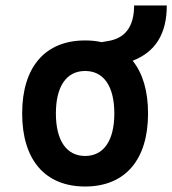

<svg xmlns="http://www.w3.org/2000/svg" viewBox="-20 -676 633 706"><path d="M293 9.8C439.9 9.8 524.4 -87.9 524.4 -258.8C524.4 -341.3 504.9 -406.7 467.8 -452.6C551.3 -484.9 593.3 -551.3 593.3 -655.8H473.1C473.1 -580.1 441.9 -536.1 378.9 -525.4L353.5 -521C334.5 -525.4 314.5 -527.3 293 -527.3C146 -527.3 61.5 -429.7 61.5 -258.8C61.5 -87.9 146 9.8 293 9.8ZM293 -102.5C224.6 -102.5 185.5 -159.2 185.5 -258.8C185.5 -358.9 224.6 -415 293 -415C361.3 -415 400.4 -358.9 400.4 -258.8C400.4 -159.2 361.3 -102.5 293 -102.5Z"/></svg>

Font: Cascadia Mono SemiBold
Style: Regular
Weight: 600
Monospace: yes
Designer: Aaron Bell
Foundry: Saja Typeworks
Version: Version 2404.023